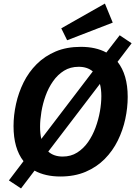

<svg xmlns="http://www.w3.org/2000/svg" viewBox="-20 -979 765 1078"><path d="M319 12Q234 12 174 -21L98 79L30 34L112 -74Q56 -146 56 -271Q56 -332 70 -395.5Q84 -459 112.5 -516.5Q141 -574 186 -619Q231 -664 292.5 -690Q354 -716 434 -716Q518 -716 577 -684L652 -781L719 -736L640 -632Q697 -560 697 -435Q697 -374 683.5 -311Q670 -248 641.5 -190Q613 -132 568 -86.5Q523 -41 461 -14.5Q399 12 319 12ZM205 -267Q205 -229 212 -199L501 -578Q470 -604 422 -604Q375 -604 339.5 -582Q304 -560 278 -523Q252 -486 236 -441.5Q220 -397 212.5 -351.5Q205 -306 205 -267ZM332 -100Q378 -100 413.5 -122.5Q449 -145 474.5 -181.5Q500 -218 516.5 -263Q533 -308 541 -353.5Q549 -399 549 -439Q549 -478 541 -508L251 -128Q282 -100 332 -100ZM357 -753 324 -820 569 -959 613 -852Z"/></svg>

Font: Bitter
Style: Bold Italic
Weight: 700
Italic angle: -9°
Designer: Sol Matas, and Bitter project Authors
Foundry: Sol Matas
Version: Version 2.001